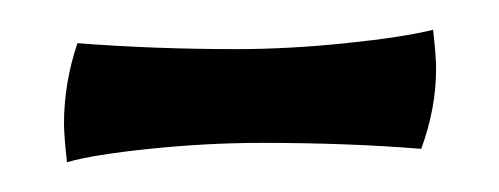

<svg xmlns="http://www.w3.org/2000/svg" viewBox="-20 -615 335 129"><path d="M23 -532Q23 -559 32 -586Q83 -582 139 -582Q174 -582 212.5 -586Q251 -590 271 -595Q273 -577 273 -569Q273 -542 263 -515Q214 -519 156 -519Q119 -519 80.5 -515Q42 -511 25 -506Q23 -524 23 -532Z"/></svg>

Font: Mirza
Style: Regular
Weight: 400
Designer: Arabic design by Kourosh Beigpour, Latin design by Eduardo Tunni, engineering by Lasse Fister
Version: Version 1.0010g